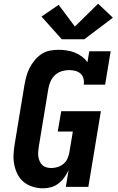

<svg xmlns="http://www.w3.org/2000/svg" viewBox="-20 -1013 640 1041"><path d="M214 8Q185 8 157.5 -0.5Q130 -9 109 -26Q88 -43 75.5 -67.5Q63 -92 57.5 -119.5Q52 -147 53.5 -176Q55 -205 60 -234L112 -549Q116 -572 122 -595.5Q128 -619 139 -641.5Q150 -664 166 -684Q182 -704 203 -718.5Q224 -733 248 -738Q272 -743 296 -743Q319 -743 342 -739.5Q365 -736 385.5 -728Q406 -720 424 -706.5Q442 -693 454 -675L464 -735H580L550 -554H434Q437 -571 432.5 -587.5Q428 -604 416 -614.5Q404 -625 387.5 -629Q371 -633 354 -633Q334 -633 313.5 -626.5Q293 -620 277.5 -605Q262 -590 253.5 -570.5Q245 -551 242 -531L190 -216Q188 -203 187 -189.5Q186 -176 188 -163Q190 -150 195.5 -138Q201 -126 210 -117.5Q219 -109 232 -105.5Q245 -102 258 -102Q276 -102 293 -107.5Q310 -113 324 -124.5Q338 -136 345.5 -152.5Q353 -169 356 -186L375 -300H293L312 -410H527L459 0H337L352 -91Q343 -71 329.5 -52Q316 -33 297.5 -18.5Q279 -4 257 2Q235 8 214 8ZM315 -800 205 -923 298 -987 386 -869 512 -993 592 -917 437 -800Z"/></svg>

Font: Iosevka Slab XBdExObl
Style: Regular
Weight: 800
Width: 7
Italic angle: -9°
Monospace: yes
Designer: Belleve Invis
Foundry: Belleve Invis
Version: Version 11.1.0; ttfautohint (v1.8.3)